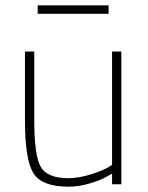

<svg xmlns="http://www.w3.org/2000/svg" viewBox="-20 -694 556 723"><path d="M437 -500V0H402V-40L380 -28Q358 -15 317 -3Q276 9 238 9Q138 9 106 -41.5Q74 -92 74 -240V-500H109V-242Q109 -110 133 -66.5Q157 -23 238 -23Q278 -23 328.5 -39.5Q379 -56 402 -73V-500ZM122 -642V-674H389V-642Z"/></svg>

Font: Titillium Web
Style: Thin
Weight: 200
Version: Version 1.001;PS 57.000;hotconv 1.0.70;makeotf.lib2.5.55311